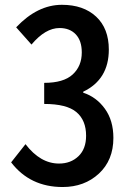

<svg xmlns="http://www.w3.org/2000/svg" viewBox="-20 -751 540 783"><path d="M235.4 11.7Q102.5 11.7 25.4 -88.9L84 -163.1Q144.5 -84 220.7 -84Q268.6 -84 299.8 -113.8Q331.1 -143.6 331.1 -197.3Q331.1 -260.7 291.5 -293.9Q252 -327.1 160.2 -327.1V-413.1Q239.3 -413.1 276.4 -447.3Q313.5 -481.4 313.5 -537.1Q313.5 -585 289.1 -610.8Q264.6 -636.7 222.7 -636.7Q165 -636.7 108.4 -569.3L45.9 -639.6Q132.8 -731.4 232.4 -731.4Q320.3 -731.4 372.1 -683.1Q423.8 -634.8 423.8 -548.8Q423.8 -426.8 319.3 -377V-373Q373 -355.5 407.7 -307.6Q442.4 -259.8 442.4 -188.5Q442.4 -97.7 383.3 -43Q324.2 11.7 235.4 11.7Z"/></svg>

Font: GenEi Gothic M SemiBold
Style: Regular
Weight: 500
Designer: o_tamon (Modified); [Source Han Sans]
Ryoko NISHIZUKA  (kana & ideographs); Paul D. Hunt (Latin, Greek & Cyrillic); Wenl
Version: Version 1.1a;Original Version 1.004